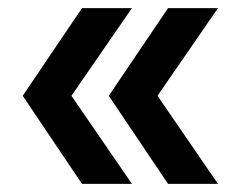

<svg xmlns="http://www.w3.org/2000/svg" viewBox="-20 -486 601 473"><path d="M182 -33 36 -250 182 -466H305L156 -250L305 -33ZM394 -33 248 -250 394 -466H517L368 -250L517 -33Z"/></svg>

Font: Wix Madefor Display SemiBold
Style: Regular
Weight: 600
Designer: Dalton Maag Ltd
Foundry: Dalton Maag Ltd
Version: Version 3.100